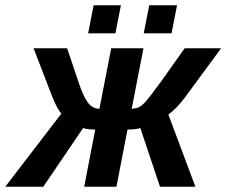

<svg xmlns="http://www.w3.org/2000/svg" viewBox="-65 -712 863 732"><path d="M256 0 298 -218Q267 -218 252 -224L100 0H-45L169 -279Q154 -294 134 -344L63 -528H191L233 -403Q252 -345 269.5 -321.5Q287 -298 314 -297L359 -528H482L437 -297Q444 -298 449 -299Q454 -300 458.5 -301Q463 -302 467.5 -305Q472 -308 475 -310Q478 -312 483.5 -317.5Q489 -323 492 -326.5Q495 -330 502.5 -339.5Q510 -349 515 -355.5Q520 -362 530.5 -376.5Q541 -391 549 -401L639 -528H778L639 -339Q607 -297 577 -275L680 0H545L470 -224Q454 -218 421 -218L379 0ZM589 -585H483L504 -692H610ZM375 -585H271L292 -692H396Z"/></svg>

Font: Libra Sans
Style: Bold Italic
Weight: 700
Italic angle: -12°
Foundry: Context Ltd
Version: Version 1.002